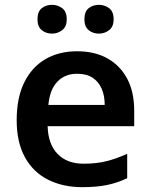

<svg xmlns="http://www.w3.org/2000/svg" viewBox="-20 -764 621 794"><path d="M299 -552Q372 -552 424.5 -522.5Q477 -493 506 -438.5Q535 -384 535 -306V-242H177Q179 -168 218 -127.5Q257 -87 326 -87Q379 -87 420.5 -97.5Q462 -108 506 -128V-27Q466 -8 423 1Q380 10 320 10Q241 10 179.5 -20.5Q118 -51 83.5 -113Q49 -175 49 -267Q49 -360 80.5 -423.5Q112 -487 168 -519.5Q224 -552 299 -552ZM299 -459Q249 -459 217.5 -426.5Q186 -394 180 -330H413Q413 -368 400.5 -397Q388 -426 363 -442.5Q338 -459 299 -459ZM135 -684Q135 -716 152.5 -730Q170 -744 195 -744Q219 -744 237.5 -730Q256 -716 256 -684Q256 -654 237.5 -639.5Q219 -625 195 -625Q170 -625 152.5 -639.5Q135 -654 135 -684ZM329 -684Q329 -716 346.5 -730Q364 -744 389 -744Q413 -744 431.5 -730Q450 -716 450 -684Q450 -654 431.5 -639.5Q413 -625 389 -625Q364 -625 346.5 -639.5Q329 -654 329 -684Z"/></svg>

Font: Noto Sans Devanagari SemiBold
Style: Regular
Weight: 600
Version: Version 2.003